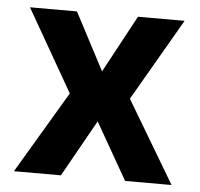

<svg xmlns="http://www.w3.org/2000/svg" viewBox="-44 -591 663 636"><g transform="rotate(5 287.0 -272.5)"><path d="M186.8 -545.5 286.9 -354.8 389.6 -545.5H544.7L386.7 -272.7L549 0H394.5L286.9 -188.6L181.1 0H24.9L186.8 -272.7L30.5 -545.5Z"/></g></svg>

Font: InterMG
Style: Bold
Weight: 700
Designer: Rasmus Andersson
Foundry: rsms
Version: Version 3.019;December 26, 2023;FontCreator 15.0.0.2955 64-b